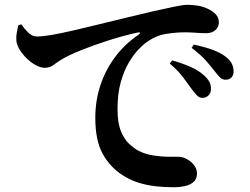

<svg xmlns="http://www.w3.org/2000/svg" viewBox="-20 -754 1040 798"><path d="M774.9 -386.3Q760.9 -406.5 740.7 -433.1Q720.5 -459.7 685.6 -489.9L695.5 -503.1Q737.3 -491.2 771.6 -476.1Q805.9 -461.1 828.8 -439.9Q844.8 -425.6 851.2 -411.6Q857.5 -397.6 856.7 -383.3Q856.7 -367.9 846.6 -357.6Q836.5 -347.2 820.2 -347.2Q808 -347.9 797.8 -358.4Q787.6 -368.8 774.9 -386.3ZM868.1 -463.4Q854.2 -481.2 835 -503.1Q815.8 -525 776.5 -555.2L785.4 -568.6Q828 -559.9 861.7 -547.7Q895.4 -535.5 915.8 -519.8Q935 -505.7 942.9 -490.5Q950.8 -475.2 950.8 -457.8Q950.8 -441.7 942.2 -432.2Q933.5 -422.6 918 -422.6Q903.3 -422.6 893.1 -433.5Q882.9 -444.4 868.1 -463.4ZM68.2 -653 56 -648.9Q53.6 -637.2 50.2 -620.7Q46.9 -604.3 47.9 -586.5Q49.3 -568.2 61.2 -548.5Q73.1 -528.7 91.1 -511.2Q109.1 -493.7 129.1 -482.9Q149.2 -472.2 166.3 -472.2Q187.6 -472.2 204.3 -485.2Q221 -498.1 236.5 -507.1Q266.7 -525.2 318.5 -545.9Q370.3 -566.7 431.8 -586.3Q493.3 -605.9 552.4 -618.9Q560.7 -620.9 561.4 -617.6Q562.2 -614.2 555.7 -609.5Q499 -571.2 458.8 -517.6Q418.6 -464 397.4 -400Q376.1 -335.9 376.1 -264.4Q376.1 -169.6 407.1 -114Q438.1 -58.5 489.7 -25.7Q521 -5.7 555.5 5.2Q590.1 16.1 627.4 20.2Q664.8 24.3 702.9 24.3Q725.9 24.3 747.8 19.6Q769.7 14.9 784.2 2.5Q798.7 -10 798.7 -33Q798.7 -51.8 786.6 -67.4Q774.4 -83 756.7 -92.7Q739 -102.4 721.7 -102.4Q707.8 -102.4 678.8 -102.6Q649.9 -102.7 616.5 -108Q583.1 -113.3 554.7 -127.8Q537.3 -137.4 517.2 -155.7Q497.1 -174.1 482.8 -208.4Q468.5 -242.6 468.5 -300.7Q468.5 -364.7 481.8 -412.2Q495.2 -459.8 515.1 -493.3Q535 -526.9 554.9 -547.8Q574.8 -568.6 588.5 -577.9Q628.4 -606.9 671.4 -613.3Q714.4 -619.7 748.5 -619.7Q770 -619.7 793.6 -617.9Q817.1 -616 836.7 -616Q861.4 -616 875.5 -629.2Q889.7 -642.3 889.7 -661Q889.7 -681.1 876.4 -694.8Q863.2 -708.5 843.1 -717.7Q823.9 -727 802.1 -730.5Q780.3 -734 757.6 -734Q742.1 -734 705.1 -726.4Q668 -718.9 618.5 -707.6Q568.9 -696.4 515.5 -683.1Q449.6 -667.2 390.2 -652.6Q330.8 -638 281.2 -626.6Q231.7 -615.2 194 -608.7Q156.3 -602.3 133.9 -602.3Q114.2 -602.3 97.9 -618.1Q81.6 -634 68.2 -653Z"/></svg>

Font: Early Summer Mincho VF
Style: Regular
Weight: 250
Designer: GuiWonder
Version: Version 1.002